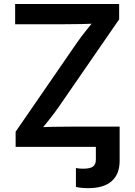

<svg xmlns="http://www.w3.org/2000/svg" viewBox="-20 -748 686 978"><path d="M366.7 204.1V107.9Q376.5 109.9 385.7 110.6Q395 111.3 402.8 111.3Q439.9 111.3 454.1 100.1Q468.3 88.9 468.3 64.5V0H589.4V70.8Q589.4 139.2 548.8 174.8Q508.3 210.4 429.7 210.4Q411.1 210.4 394.5 208.7Q377.9 207 366.7 204.1ZM59.6 0V-77.1L370.1 -527.8Q394.5 -563 423.3 -598.6Q452.1 -634.3 481.4 -669.4L492.2 -629.9Q445.3 -626.5 397.9 -625.5Q350.6 -624.5 303.7 -624.5H57.1V-727.5H586.9V-649.4L281.7 -207Q255.9 -169.4 225.6 -132.1Q195.3 -94.7 165.5 -58.1L154.3 -97.7Q202.6 -101.1 250.5 -102.1Q298.3 -103 346.2 -103H589.4V0Z"/></svg>

Font: Inter Cardless
Style: Medium
Weight: 500
Designer: Rasmus Andersson
Foundry: rsms
Version: Version 4.001;git-9221beed3